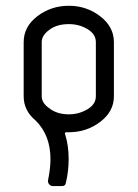

<svg xmlns="http://www.w3.org/2000/svg" viewBox="-20 -458 477 665"><path d="M218.8 0H211.4Q202.1 0 205.6 7.3Q217.8 45.9 217.8 92.3Q217.8 134.8 208.5 173.3Q207.5 187 192.9 186.5H163.1Q155.8 186.5 150.4 180.4Q145 174.3 146.5 166Q154.8 124.5 154.8 93.3Q154.8 10.3 103.5 -40.5Q62 -74.7 62 -124.5V-312Q62 -365.7 109.4 -401.9Q156.7 -438 218.8 -438Q279.8 -438 327.1 -401.6Q374.5 -365.2 374.5 -312V-124.5Q374.5 -71.8 327.1 -35.9Q279.8 0 218.8 0ZM218.8 -62Q252.9 -62 282.5 -79.3Q312 -96.7 312 -124.5V-312Q312 -339.8 283 -357.2Q253.9 -374.5 218.8 -374.5Q175.3 -374.5 149.4 -353.5Q124.5 -335 124.5 -312V-124.5Q124.5 -101.6 149.4 -84Q176.3 -62 218.8 -62Z"/></svg>

Font: GOSTRUS
Style: type_B
Weight: 400
Designer: Юрий и Татьяна Кривогуз
Version: Version 02.00